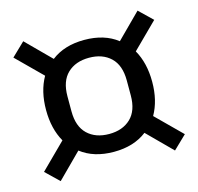

<svg xmlns="http://www.w3.org/2000/svg" viewBox="-89 -733 794 769"><g transform="rotate(-15 308.0 -349.0)"><path d="M308 -117Q225 -117 171 -159L71 -59L16 -112L120 -215Q88 -271 88 -349Q88 -427 120 -483L16 -586L71 -639L171 -539Q225 -581 308 -581Q391 -581 445 -539L545 -639L600 -586L496 -483Q528 -427 528 -349Q528 -271 496 -215L600 -112L545 -59L445 -159Q391 -117 308 -117ZM308 -191Q364 -191 397.5 -223Q431 -255 431 -318V-380Q431 -443 397.5 -475Q364 -507 308 -507Q252 -507 218.5 -475Q185 -443 185 -380V-318Q185 -255 218.5 -223Q252 -191 308 -191Z"/></g></svg>

Font: IBM Plex Sans Thai Looped Text
Style: Regular
Weight: 450
Designer: Mike Abbink, Paul van der Laan, Pieter van Rosmalen, Ben Mitchell, Mark Frömberg
Foundry: Bold Monday
Version: Version 1.1